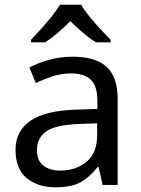

<svg xmlns="http://www.w3.org/2000/svg" viewBox="-20 -786 601 816"><path d="M288 -545Q386 -545 433 -502Q480 -459 480 -365V0H416L399 -76H395Q360 -32 321.5 -11Q283 10 215 10Q142 10 94 -28.5Q46 -67 46 -149Q46 -229 109 -272.5Q172 -316 303 -320L394 -323V-355Q394 -422 365 -448Q336 -474 283 -474Q241 -474 203 -461.5Q165 -449 132 -433L105 -499Q140 -518 188 -531.5Q236 -545 288 -545ZM314 -259Q214 -255 175.5 -227Q137 -199 137 -148Q137 -103 164.5 -82Q192 -61 235 -61Q303 -61 348 -98.5Q393 -136 393 -214V-262ZM325 -766Q337 -744 359.5 -716.5Q382 -689 406.5 -662.5Q431 -636 450 -617V-606H388Q362 -622 334 -645.5Q306 -669 279 -696Q252 -669 225 -646Q198 -623 172 -606H112V-617Q131 -637 154.5 -663Q178 -689 200 -716.5Q222 -744 235 -766Z"/></svg>

Font: Noto Sans Sogdian
Style: Regular
Weight: 400
Designer: Monotype Design Team
Foundry: Monotype Imaging Inc.
Version: Version 2.002; ttfautohint (v1.8.4.7-5d5b)